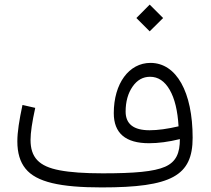

<svg xmlns="http://www.w3.org/2000/svg" viewBox="-20 -818 921 838"><path d="M633.3 -681.2 691.9 -739.3 633.3 -797.9 575.2 -739.3ZM765.1 -210.9C765.1 -149.9 749 -111.8 700.7 -90.3C651.9 -68.8 566.4 -61.5 428.2 -61.5C349.1 -61.5 286.6 -65.9 240.7 -74.7C148.9 -91.8 113.3 -131.8 113.3 -207.5C113.3 -238.8 120.1 -285.2 133.8 -347.2L78.1 -359.9C64 -293.9 55.7 -241.7 55.7 -201.2C55.7 -150.9 67.4 -111.3 91.3 -82C138.7 -22.9 243.7 0 423.8 0C729 0 820.8 -50.8 820.8 -216.8C820.8 -416.5 750 -543.5 636.7 -543.5C543 -543.5 476.6 -453.6 476.6 -324.2C476.6 -236.8 527.8 -192.9 630.4 -192.9C670.9 -192.9 715.8 -198.7 765.1 -210.9ZM759.3 -266.6C710.9 -255.4 668.9 -249.5 632.8 -249.5C563 -249.5 528.3 -276.9 528.3 -331.1C528.3 -374.5 538.6 -411.1 558.6 -439.9C578.6 -468.8 604 -482.9 634.8 -482.9C670.4 -482.9 698.7 -463.9 720.7 -425.8C742.7 -387.7 755.4 -334.5 759.3 -266.6Z"/></svg>

Font: Estedad Light
Style: Regular
Weight: 300
Designer: Amin Abedi
Version: Version 7.3